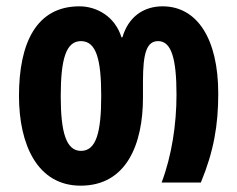

<svg xmlns="http://www.w3.org/2000/svg" viewBox="-20 -577 749 607"><path d="M235 10C381 10 432 -123 432 -268V-320C432 -410 444 -447 480 -447C521 -447 538 -394 538 -278C538 -184 523 -85 491 0H615C656 -99 670 -182 670 -281C670 -455 603 -557 494 -557C434 -557 386 -524 367 -459H364C344 -524 287 -557 231 -557C95 -557 40 -441 40 -274C40 -120 98 10 235 10ZM236 -100C189 -100 172 -159 172 -273C172 -391 189 -447 236 -447C284 -447 300 -390 300 -274C300 -158 284 -100 236 -100Z"/></svg>

Font: Noto Sans Georgian ExtraCondensed Bold
Style: Regular
Weight: 700
Width: 2
Designer: Monotype Design Team, Akaki Razmadze
Foundry: Google LLC
Version: Version 2.005